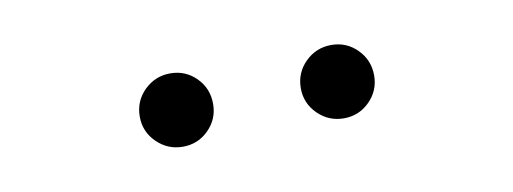

<svg xmlns="http://www.w3.org/2000/svg" viewBox="-27 -810 636 238"><g transform="rotate(-10 291.5 -691.0)"><path d="M393.1 -645Q374 -645 360.4 -658.4Q346.7 -671.9 346.7 -690.9Q346.7 -710.4 360.4 -723.9Q374 -737.3 393.1 -737.3Q412.1 -737.3 425.5 -723.9Q439 -710.4 439 -690.9Q439 -671.9 425.5 -658.4Q412.1 -645 393.1 -645ZM190.4 -645Q171.4 -645 157.7 -658.4Q144 -671.9 144 -690.9Q144 -710.4 157.7 -723.9Q171.4 -737.3 190.4 -737.3Q209.5 -737.3 222.9 -723.9Q236.3 -710.4 236.3 -690.9Q236.3 -671.9 222.9 -658.4Q209.5 -645 190.4 -645Z"/></g></svg>

Font: Inter 16pt Light
Style: Regular
Weight: 300
Version: Version 4.001;git-66647c0bb